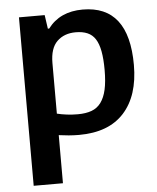

<svg xmlns="http://www.w3.org/2000/svg" viewBox="-54 -596 706 863"><g transform="rotate(-5 299.0 -165.0)"><path d="M63 -540H179L188 -478H194Q248 -550 351 -550Q559 -550 559 -282Q559 -143 489.5 -66.5Q420 10 286 10Q263 10 239.5 8Q216 6 195 3V220H63ZM289 -83Q325 -83 351 -92.5Q377 -102 393.5 -124.5Q410 -147 418 -182.5Q426 -218 426 -271Q426 -321 419.5 -355.5Q413 -390 399.5 -411Q386 -432 364 -441.5Q342 -451 311 -451Q259 -451 227 -420Q195 -389 195 -322V-94Q215 -89 239 -86Q263 -83 289 -83Z"/></g></svg>

Font: Encode Sans Narrow
Style: SemiBold
Weight: 600
Designer: Pablo Impallari, Andres Torresi
Foundry: Pablo Impallari, Andres Torresi
Version: Version 1.000; ttfautohint (v1.00) -l 8 -r 50 -G 200 -x 14 -